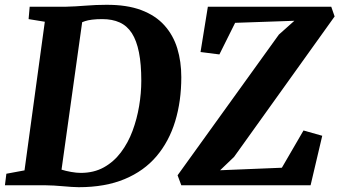

<svg xmlns="http://www.w3.org/2000/svg" viewBox="-30 -771 1412 799"><path d="M93.5 -743H243.5Q283.5 -744 326.5 -747.5Q369.5 -751 412 -751Q498 -751.5 557.8 -729Q617.5 -706.5 654.2 -665.5Q691 -624.5 707.8 -569.5Q724.5 -514.5 724.5 -450Q724.5 -350 699 -266.2Q673.5 -182.5 621.5 -121Q569.5 -59.5 488.8 -25.8Q408 8 297.5 8Q284.5 8 267.8 6.8Q251 5.5 232 4Q213 2.5 194.5 1.2Q176 0 159 0H-9.5L-3.5 -48L72 -62L156.5 -680.5L89 -691.5ZM221 -29 210 -73Q210 -70 226.8 -64.8Q243.5 -59.5 266 -55.5Q288.5 -51.5 306 -51.5Q360.5 -51.5 402 -74.5Q443.5 -97.5 473.2 -137Q503 -176.5 521.5 -226.2Q540 -276 549 -329.8Q558 -383.5 558 -435Q558 -504.5 548.2 -553.2Q538.5 -602 518.8 -632.8Q499 -663.5 468.2 -677.5Q437.5 -691.5 395.5 -691.5Q371 -691.5 353.2 -689.2Q335.5 -687 323.8 -683Q312 -679 304.5 -675L315.5 -704ZM724.5 0 709 -41.5 1130.5 -627 1195 -684.5 948.5 -676 883 -544.5 804.5 -554.5 835 -743H1348.5L1362.5 -702.5L944 -118L886 -62.5L1143 -73L1233 -228L1311 -206L1262.5 0Z"/></svg>

Font: Merriweather 20pt ExtraBold
Style: Italic
Weight: 800
Italic angle: -7.8°
Version: Version 2.101